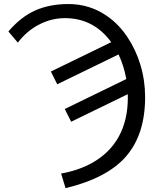

<svg xmlns="http://www.w3.org/2000/svg" viewBox="-20 -745 796 971"><path d="M713.9 -253.9Q713.9 -65.9 618.4 44.9Q522.9 155.8 311.5 206.5L289.1 132.8Q377.4 116.7 444.3 79.6Q533.7 30.3 580.1 -53.2Q626.5 -136.7 626.5 -251.5L626 -268.6L339.8 -129.4L307.6 -193.8L618.7 -345.2Q606.9 -411.6 579.6 -469.7L269.5 -318.8L237.3 -383.3L542.5 -531.7Q453.6 -653.3 308.1 -653.3Q240.2 -653.3 177.2 -620.6Q114.3 -587.9 70.3 -529.3L22.5 -585.9Q85.4 -659.7 158.2 -692.1Q231 -724.6 326.2 -724.6Q434.6 -724.6 522.5 -663.1Q581.1 -622.1 624 -558.1Q667 -494.1 690.4 -416Q713.9 -337.9 713.9 -253.9Z"/></svg>

Font: Arimo Nerd Font
Style: Regular
Weight: 400
Designer: Steve Matteson
Foundry: Monotype Imaging Inc.
Version: Version 1.33;Nerd Fonts 3.2.1